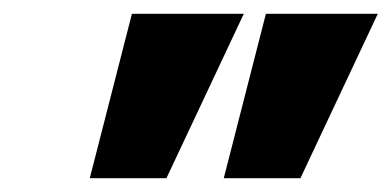

<svg xmlns="http://www.w3.org/2000/svg" viewBox="-20 -760 567 278"><path d="M304 -502 365 -740H527L415 -502ZM110 -502 171 -740H333L221 -502Z"/></svg>

Font: Be Vietnam Pro Black
Style: Italic
Weight: 900
Italic angle: -12°
Designer: Lam Bao, Tony Le, Vietanh Nguyen
Foundry: Yellow Type Foundry
Version: Version 1.002; ttfautohint (v1.8.3)